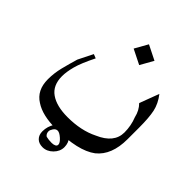

<svg xmlns="http://www.w3.org/2000/svg" viewBox="-195 -619 866 866"><g transform="rotate(45 238.5 -186.0)"><path d="M312.5 -484.4 277.3 -421.9 207 -457 242.2 -519.5ZM476.6 -148.4Q476.6 -46.9 418 0Q355.5 46.9 214.8 46.9Q128.9 46.9 82 15.6Q31.2 -15.6 31.2 -85.9Q31.2 -125 41 -164.1Q50.8 -203.1 62.5 -242.2Q74.2 -265.6 97.7 -312.5L117.2 -304.7Q85.9 -242.2 76.2 -205.1Q66.4 -168 66.4 -140.6Q66.4 -82 105.5 -54.7Q144.5 -27.3 214.8 -27.3Q300.8 -27.3 363.3 -58.6Q445.3 -93.8 445.3 -160.2Q445.3 -203.1 429.7 -242.2Q421.9 -277.3 398.4 -300.8L433.6 -394.5Q460.9 -359.4 468.8 -322.3Q476.6 -285.2 476.6 -222.7ZM300.8 78.1Q300.8 105.5 279.3 127Q257.8 148.4 230.5 148.4Q207 148.4 193.4 134.8Q179.7 121.1 179.7 97.7Q179.7 66.4 197.3 39.1Q214.8 11.7 242.2 11.7Q265.6 11.7 283.2 31.2Q300.8 50.8 300.8 78.1ZM273.4 89.8Q273.4 78.1 255.9 62.5Q238.3 46.9 226.6 46.9Q214.8 46.9 207 58.6Q199.2 70.3 199.2 78.1Q199.2 93.8 210.9 101.6Q226.6 105.5 246.1 105.5Q257.8 105.5 265.6 101.6Q273.4 97.7 273.4 89.8Z"/></g></svg>

Font: 和音 by 宁静之雨，公众号njzyshare
Style: Regular
Weight: 400
Designer: Steve Matteson
Foundry: Ascender Corporation
Version: Version 6.00;June 8, 2018;FontCreator 11.0.0.2388 32-bit